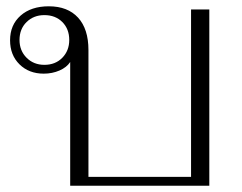

<svg xmlns="http://www.w3.org/2000/svg" viewBox="-20 -590 769 610"><path d="M203 -393Q192 -376 169 -366Q146 -356 119 -356Q72 -356 42 -385.5Q12 -415 12 -462Q12 -511 45.5 -540.5Q79 -570 135 -570Q195 -570 228 -534Q261 -498 261 -431V-28H587V-560H645V0H203ZM200 -463Q200 -498 178 -520Q156 -542 121 -542Q87 -542 64.5 -520Q42 -498 42 -463Q42 -429 64.5 -406.5Q87 -384 121 -384Q156 -384 178 -406.5Q200 -429 200 -463Z"/></svg>

Font: Fahkwang ExtraLight
Style: Regular
Weight: 275
Designer: Suppakit Chalermlarp | Katatrad Co.,Ltd.
Foundry: Cadson Demak Co.,Ltd.
Version: Version 1.000; ttfautohint (v1.6)